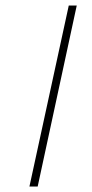

<svg xmlns="http://www.w3.org/2000/svg" viewBox="-20 -678 333 698"><path d="M230 -658H259L117 0H87Z"/></svg>

Font: Ysabeau Infant Extralight
Style: Italic
Weight: 200
Italic angle: -12°
Designer: Christian Thalmann (Catharsis Fonts)
Version: Version 0.003